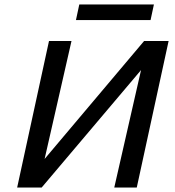

<svg xmlns="http://www.w3.org/2000/svg" viewBox="-20 -842 784 862"><path d="M104 0 115 -51 627 -658H690L678 -604L167 0ZM57 0 200 -658H301L151 0ZM493 0 643 -658H737L594 0ZM321 -752 336 -822H671L656 -752Z"/></svg>

Font: Ysabeau SemiBold
Style: Italic
Weight: 600
Italic angle: -12°
Designer: Christian Thalmann (Catharsis Fonts)
Version: Version 2.002